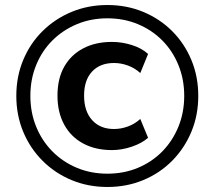

<svg xmlns="http://www.w3.org/2000/svg" viewBox="-20 -735 855 765"><path d="M408 10Q331 10 265 -17.5Q199 -45 149.5 -94.5Q100 -144 72.5 -210Q45 -276 45 -353Q45 -430 72.5 -496Q100 -562 149.5 -611Q199 -660 265 -687.5Q331 -715 408 -715Q485 -715 551 -687.5Q617 -660 666 -611Q715 -562 742.5 -496Q770 -430 770 -353Q770 -276 742.5 -210Q715 -144 666 -94.5Q617 -45 551 -17.5Q485 10 408 10ZM426 -137Q360 -137 311 -163.5Q262 -190 235.5 -239Q209 -288 209 -354Q209 -421 235.5 -468.5Q262 -516 311 -542Q360 -568 426 -568Q466 -568 505.5 -555.5Q545 -543 570 -520L539 -444Q517 -464 489.5 -474Q462 -484 434 -484Q379 -484 347 -450Q315 -416 315 -354Q315 -292 347 -256.5Q379 -221 434 -221Q462 -221 489.5 -231Q517 -241 539 -261L570 -186Q545 -164 505 -150.5Q465 -137 426 -137ZM408 -43Q474 -43 530 -66.5Q586 -90 627 -132Q668 -174 691 -230.5Q714 -287 714 -353Q714 -419 691 -475.5Q668 -532 627 -573.5Q586 -615 530 -638.5Q474 -662 408 -662Q342 -662 286 -638.5Q230 -615 188.5 -573.5Q147 -532 124 -475.5Q101 -419 101 -353Q101 -287 124 -230.5Q147 -174 188.5 -132Q230 -90 286 -66.5Q342 -43 408 -43Z"/></svg>

Font: NunitoSans3
Style: Bold
Weight: 700
Designer: Vernon Adams
Foundry: Vernon Adams
Version: Version 3.101;gftools[0.9.27]